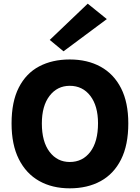

<svg xmlns="http://www.w3.org/2000/svg" viewBox="-20 -1010 762 1046"><path d="M360 16Q264.5 16 193.2 -24.2Q122 -64.5 82.5 -143.2Q43 -222 43 -337.5Q43 -456 82.5 -533.2Q122 -610.5 193.2 -648.2Q264.5 -686 360 -686Q456.5 -686 528.2 -646.5Q600 -607 639.5 -529.5Q679 -452 679 -337.5Q679 -220 639.5 -141.2Q600 -62.5 528.2 -23.2Q456.5 16 360 16ZM360 -127.5Q430 -127.5 472 -182.8Q514 -238 514 -338.5Q514 -433 472 -487.8Q430 -542.5 360 -542.5Q292 -542.5 250 -487.8Q208 -433 208 -337.5Q208 -238 250 -182.8Q292 -127.5 360 -127.5ZM326 -730.5 251 -792.5 458 -990 562 -906Z"/></svg>

Font: Karla ExtraBold
Style: Regular
Weight: 800
Designer: Jonathan Pinhorn
Version: Version 2.001